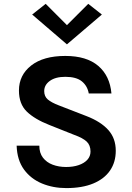

<svg xmlns="http://www.w3.org/2000/svg" viewBox="-20 -948 677 982"><path d="M319.1 14Q251.7 14 194.8 -9.5Q137.9 -33 102.7 -81Q67.6 -129.1 65.1 -203.1H181.1Q181.1 -165.7 199.7 -141.5Q218.2 -117.3 249.5 -105.6Q280.7 -93.9 318.1 -93.9Q354.1 -93.9 382.3 -103.5Q410.6 -113.1 426.8 -130.9Q442.9 -148.7 442.9 -173Q442.9 -205.5 423.2 -224Q403.4 -242.5 360.1 -258L232 -309Q156.9 -338.5 116.9 -377.4Q76.9 -416.3 76.9 -485Q76.9 -563.8 139.5 -612.9Q202.1 -661.9 313.9 -661.9Q422.8 -661.9 482.4 -611.1Q542 -560.3 550 -469.9H434Q427.3 -508.3 398.9 -531.7Q370.5 -555.1 313.9 -555.1Q263.9 -555.1 235 -534.3Q206.1 -513.5 206.1 -482Q206.1 -455 224.4 -439.3Q242.7 -423.6 281 -409L422.9 -354Q495 -326.2 533.6 -283.5Q572.1 -240.8 572.1 -177Q572.1 -118.5 542.6 -75.6Q513.2 -32.8 456.7 -9.4Q400.2 14 319.1 14ZM322.3 -721.1 144.5 -873.6 213.7 -928.4 343.1 -798.6H301.5L431.4 -928.4L501 -873.6Z"/></svg>

Font: Karla
Style: Regular
Weight: 400
Designer: Jonathan Pinhorn
Version: Version 2.004;gftools[0.9.33]